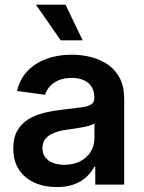

<svg xmlns="http://www.w3.org/2000/svg" viewBox="-20 -773 603 804"><path d="M217.3 10.3Q165.5 10.3 124.5 -8.1Q83.5 -26.4 59.6 -62.3Q35.6 -98.1 35.6 -150.9Q35.6 -196.8 52.7 -226.3Q69.8 -255.9 99.1 -273.7Q128.4 -291.5 165.5 -300.5Q202.6 -309.6 242.2 -314Q290 -319.3 319.1 -323.2Q348.1 -327.1 361.6 -335.7Q375 -344.2 375 -362.3V-365.2Q375 -390.6 364 -408.7Q353 -426.8 331.8 -436.8Q310.5 -446.8 279.8 -446.8Q249 -446.8 225.8 -437Q202.6 -427.2 188.5 -411.1Q174.3 -395 168.9 -376L51.3 -392.1Q63 -441.4 94.7 -475.1Q126.5 -508.8 174.1 -526.4Q221.7 -543.9 280.3 -543.9Q322.8 -543.9 362.3 -533.7Q401.9 -523.4 432.9 -501.7Q463.9 -480 481.9 -445.1Q500 -410.2 500 -360.4V0H378.9V-74.7H374.5Q362.8 -51.3 342 -32Q321.3 -12.7 290.5 -1.2Q259.8 10.3 217.3 10.3ZM249 -83Q288.6 -83 316.9 -98.1Q345.2 -113.3 360.4 -138.7Q375.5 -164.1 375.5 -194.3V-255.9Q369.6 -251.5 356 -247.3Q342.3 -243.2 325 -240Q307.6 -236.8 289.8 -234.1Q272 -231.4 257.3 -229.5Q229.5 -225.6 206.8 -216.8Q184.1 -208 170.9 -192.4Q157.7 -176.8 157.7 -152.3Q157.7 -129.9 169.4 -114.5Q181.2 -99.1 201.7 -91.1Q222.2 -83 249 -83ZM234.4 -604 130.4 -753.4H254.4L326.2 -604Z"/></svg>

Font: Inter 20pt SemiBold
Style: Regular
Weight: 600
Version: Version 4.001;git-66647c0bb